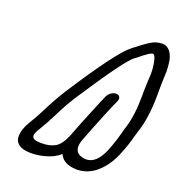

<svg xmlns="http://www.w3.org/2000/svg" viewBox="-142 -919 972 1039"><g transform="rotate(20 344.5 -400.0)"><path d="M587 -731Q576 -730 558 -717Q547 -710 502 -674Q458 -645 271 -358Q233 -297 206 -241Q181 -190 147 -134Q141 -126 135 -111Q131 -102 131 -95Q131 -70 178 -70H189Q233 -70 263.5 -87.5Q294 -105 318 -162Q345 -234 389 -340Q407 -385 426 -427Q433 -442 447 -451Q461 -460 474 -460Q490 -460 495 -450Q498 -445 498 -438Q498 -432 495 -425Q474 -380 454 -330Q420 -247 389 -166Q379 -140 379 -122Q379 -80 426 -72Q434 -70 441 -70Q501 -70 538 -159Q559 -211 574 -267Q580 -292 586 -309Q610 -386 610 -499V-525Q611 -572 614 -620V-633Q614 -664 606.5 -697.5Q599 -731 587 -731ZM615 -800Q666 -800 683 -731Q689 -695 689 -665Q689 -654 688 -643Q686 -598 686 -552V-535Q686 -401 657 -314Q652 -300 646 -277Q633 -224 607 -162Q574 -81 514 -35Q467 -1 413 -1L389 -3Q331 -11 313 -54Q295 -38 273 -27Q213 0 150 0Q77 0 60 -42Q57 -53 57 -65Q57 -89 69 -118Q76 -135 84 -148Q115 -198 139 -247Q168 -306 210 -374Q397 -664 466 -718Q521 -761 547 -778Q580 -799 615 -800Z"/></g></svg>

Font: Bubblez Graffiti
Style: Italic
Weight: 400
Italic angle: -22.5°
Designer: GGBotNet
Foundry: GGBotNet
Version: 1.00